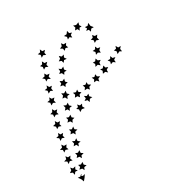

<svg xmlns="http://www.w3.org/2000/svg" viewBox="-233 -402 733 773"><g transform="rotate(-30 133.5 -15.0)"><path d="M338 -130 330 -121 332 -109 322 -114 311 -108 313 -120 305 -128 316 -130 320 -141 326 -130ZM297 -102 287 -95 288 -83 278 -90 267 -86 270 -97 263 -106H275L281 -116L285 -105ZM252 -82 241 -75V-63L232 -71L220 -69L225 -80L219 -90L230 -88L238 -97L241 -86ZM205 -66 194 -61 192 -49 184 -58 172 -57 178 -67 173 -78 184 -75 192 -83 194 -72ZM157 -55 146 -51 143 -40 135 -49 123 -48 130 -58 126 -69 137 -66 146 -73V-62ZM108 -48 97 -44 93 -33 86 -42H74L81 -52L77 -63L89 -59L98 -66V-55ZM56 0 66 -3 68 -14 76 -5 87 -7 82 3 88 14 75 12 64 19 65 7ZM101 -11 111 -18 109 -30 119 -24 129 -29 127 -18 136 -9 124 -8 117 3 113 -8ZM208 -108 213 -119 207 -128H218L225 -137L229 -126L240 -122L230 -115L229 -103L220 -111ZM234 -149 238 -160 230 -169 242 -170 247 -180 252 -169 264 -167 255 -159V-147L245 -153ZM254 -193 255 -205 246 -212 257 -215 260 -226 268 -217H279L272 -207L275 -195L264 -199ZM263 -240 259 -251 248 -252 256 -259 251 -268 263 -267 271 -276 273 -261 282 -250H270ZM241 -277H231L226 -266L221 -276H210L217 -286L213 -297L225 -293L238 -298L235 -286ZM195 -275 186 -269V-257L177 -264L167 -259L169 -270L160 -279L173 -280L181 -291L184 -279ZM154 -251 148 -242 152 -231 141 -234 133 -226 131 -237 121 -243 132 -248 135 -260 142 -251ZM122 -215 117 -204 124 -194 112 -195 105 -186 102 -197 91 -201 101 -208 102 -220 111 -212ZM96 -174 93 -162 100 -153H89L83 -143L78 -154L67 -156L76 -164L75 -176L85 -169ZM75 -130 72 -118 80 -110 69 -108 63 -98 58 -109 46 -111 55 -119 54 -131 64 -125ZM56 -85 54 -73 63 -65 51 -63 46 -52 40 -63 29 -64 37 -73 35 -85 45 -79ZM39 -39 38 -27 47 -19 35 -17 30 -6 25 -16 13 -17 21 -26 18 -38 29 -33ZM24 8 23 20 32 27 21 30 16 41 10 31 -2 30 6 21 3 10 14 14ZM10 55 9 67 19 74 7 77 3 88 -3 78 -15 77 -8 68 -11 57 0 62ZM-3 102 -4 114 6 122 -6 124 -10 136 -16 125H-28L-21 116L-24 104L-13 109ZM-16 150 -17 162 -7 169 -19 172 -23 183 -29 173 -41 172 -34 163 -37 152 -26 156ZM-29 197 -30 209 -21 217 -33 219 -38 230 -43 220 -55 218 -47 210 -50 199 -39 203ZM-45 244 -53 256 -63 268 -68 255 -77 243 -66 244 -62 241 -56 247ZM-81 227 -84 215 -95 211 -85 204 -83 192 -75 201 -63 198 -69 209 -62 217H-74ZM-81 177V165L-92 159L-80 155L-77 143L-70 152L-58 151L-65 161L-60 172L-72 169ZM-73 128V116L-83 110L-71 106L-68 94L-61 104H-49L-56 114L-52 125L-64 121ZM-63 80 -62 68 -72 61 -60 58 -56 47 -50 57H-38L-45 66L-42 77L-53 73ZM-51 32 -50 21 -59 13 -47 10 -43 -1 -37 9 -25 10 -33 19 -30 30 -41 26ZM-37 -15 -36 -27 -45 -34 -34 -37 -29 -48 -23 -38 -11 -37 -19 -28 -16 -17 -27 -21ZM-23 -62 -22 -74 -31 -82 -19 -84 -15 -95 -9 -85 3 -84 -5 -75 -2 -63 -13 -68ZM-9 -109 -7 -121 -16 -129 -4 -131 0 -142 6 -131 18 -130 10 -122 12 -110 2 -115ZM7 -156 8 -167 -1 -175 11 -177 16 -188 22 -178 34 -177 25 -168 28 -156 17 -162ZM23 -202 24 -214 16 -222 27 -224 32 -235 38 -224 50 -223 41 -214 44 -203 33 -208ZM39 -248 41 -260 32 -268 44 -270 49 -281 54 -270 66 -269 58 -260 60 -249 49 -254ZM-61 240 -65 238 -62 241ZM-61 240 -58 236V241Z"/></g></svg>

Font: Santa christmas start
Style: Regular
Weight: 400
Designer: MUHAMMAD YONI
Version: Version 001.000